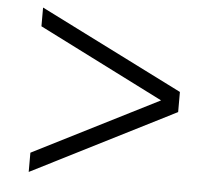

<svg xmlns="http://www.w3.org/2000/svg" viewBox="-48 -712 825 738"><g transform="rotate(5 364.5 -343.0)"><path d="M641.1 -382.8V-305.2L88.9 -25.9V-100.1L571.8 -344.2L88.9 -587.9V-660.2Z"/></g></svg>

Font: Oakes Grotesk
Style: Regular
Weight: 400
Designer: Samuel Oakes
Foundry: Samuel Oakes
Version: Version 1.0 | wf-rip DC20170320